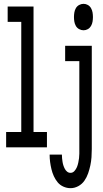

<svg xmlns="http://www.w3.org/2000/svg" viewBox="-20 -769 540 1002"><path d="M12 0V-80H91V-655H20V-735H155V-80H225V0ZM416 -611Q404 -611 393 -617Q382 -623 376 -633.5Q370 -644 368 -656Q366 -668 366 -680Q366 -692 368 -704Q370 -716 376 -726.5Q382 -737 393 -743Q404 -749 416 -749Q428 -749 438.5 -743Q449 -737 455 -726.5Q461 -716 463 -704Q465 -692 465 -680Q465 -668 463 -656Q461 -644 455 -633.5Q449 -623 438.5 -617Q428 -611 416 -611ZM348 213Q329 213 311 205Q293 197 281 182.5Q269 168 261 150.5Q253 133 248.5 114Q244 95 241.5 76.5Q239 58 239 38H303Q303 48 304 57.5Q305 67 306.5 76.5Q308 86 311 95Q314 104 318.5 112.5Q323 121 330.5 127Q338 133 348 133Q360 133 368.5 123.5Q377 114 381.5 103Q386 92 388.5 80Q391 68 392.5 56.5Q394 45 394 33Q394 21 394 9V-450H320V-530H459V9Q459 30 457.5 51.5Q456 73 451.5 94Q447 115 440 135.5Q433 156 420.5 174Q408 192 388.5 202.5Q369 213 348 213Z"/></svg>

Font: Iosevka Slab Medium
Style: Regular
Weight: 500
Monospace: yes
Designer: Belleve Invis
Foundry: Belleve Invis
Version: Version 11.1.1; ttfautohint (v1.8.3)